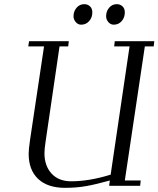

<svg xmlns="http://www.w3.org/2000/svg" viewBox="-20 -902 769 932"><path d="M117.2 -676.8 121.1 -702.1H314L311 -676.8H269L201.2 -213.9Q195.8 -178.2 195.8 -158.2Q195.8 -97.2 230.2 -59.6Q264.6 -22 325.2 -22Q413.1 -22 517.1 -54.2L608.9 -676.8H534.2L537.1 -702.1H729L726.1 -676.8H683.1L585.9 -25.9H663.1L660.2 0H509.8L513.2 -25.9Q446.8 -7.3 399.2 1.2Q351.6 9.8 295.9 9.8Q210.9 9.8 165 -33.7Q119.1 -77.1 119.1 -155.8Q119.1 -176.3 126 -224.1L193.8 -676.8ZM336.9 -823.2Q336.9 -847.2 351.8 -864.5Q366.7 -881.8 389.2 -881.8Q405.3 -881.8 416.7 -871.3Q428.2 -860.8 428.2 -841.8Q428.2 -816.9 412.8 -799.6Q397.5 -782.2 374 -782.2Q358.4 -782.2 347.7 -794.9Q336.9 -807.6 336.9 -823.2ZM495.1 -823.2Q495.1 -847.2 509.8 -864.5Q524.4 -881.8 546.9 -881.8Q563 -881.8 574.5 -871.3Q585.9 -860.8 585.9 -841.8Q585.9 -816.9 570.8 -799.6Q555.7 -782.2 532.2 -782.2Q516.6 -782.2 505.9 -794.9Q495.1 -807.6 495.1 -823.2Z"/></svg>

Font: Dehuti
Style: Italic
Weight: 400
Version: Version 1.2